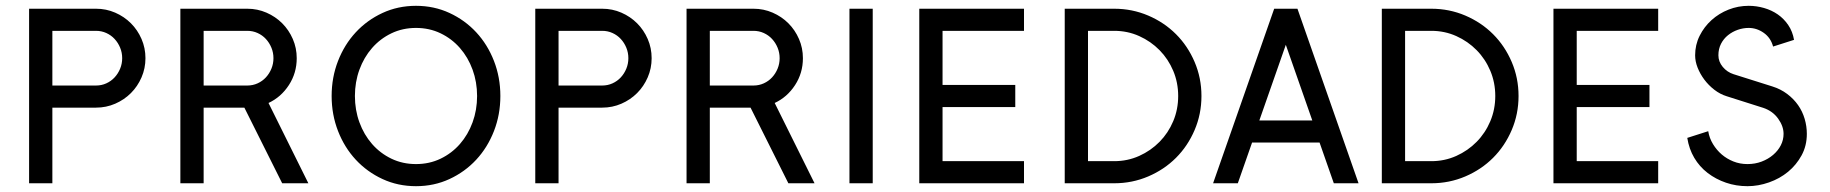

<svg xmlns="http://www.w3.org/2000/svg" viewBox="-20 -630 6291 660"><path d="M480 -430Q480 -395 466.5 -364Q453 -333 430 -310Q407 -287 376 -273.5Q345 -260 310 -260H160V0H80V-600H310Q345 -600 376 -586.5Q407 -573 430 -550Q453 -527 466.5 -496Q480 -465 480 -430ZM400 -430Q400 -449 393 -466Q386 -483 374 -496Q362 -509 345.5 -516.5Q329 -524 310 -524H160V-336H310Q329 -336 345.5 -343.5Q362 -351 374 -364Q386 -377 393 -394Q400 -411 400 -430Z M1040 0H950L820 -260H680V0H600V-600H830Q865 -600 896 -586.5Q927 -573 950 -550Q973 -527 986.5 -496Q1000 -465 1000 -430Q1000 -379 973 -337.5Q946 -296 903 -276ZM920 -430Q920 -449 913 -466Q906 -483 894 -496Q882 -509 865.5 -516.5Q849 -524 830 -524H680V-336H830Q849 -336 865.5 -343.5Q882 -351 894 -364Q906 -377 913 -394Q920 -411 920 -430Z M1700 -300Q1700 -236 1678 -179.5Q1656 -123 1617 -81Q1578 -39 1525 -14.5Q1472 10 1410 10Q1348 10 1295 -14.5Q1242 -39 1203 -81Q1164 -123 1142 -179.5Q1120 -236 1120 -300Q1120 -364 1142 -420.5Q1164 -477 1203 -519Q1242 -561 1295 -585.5Q1348 -610 1410 -610Q1472 -610 1525 -585.5Q1578 -561 1617 -519Q1656 -477 1678 -420.5Q1700 -364 1700 -300ZM1620 -300Q1620 -348 1604.5 -390.5Q1589 -433 1561 -465Q1533 -497 1494.5 -515.5Q1456 -534 1410 -534Q1364 -534 1325.5 -515.5Q1287 -497 1259 -465Q1231 -433 1215.5 -390.5Q1200 -348 1200 -300Q1200 -252 1215.5 -209.5Q1231 -167 1259 -135Q1287 -103 1325.5 -84.5Q1364 -66 1410 -66Q1456 -66 1494.5 -84.5Q1533 -103 1561 -135Q1589 -167 1604.5 -209.5Q1620 -252 1620 -300Z M2220 -430Q2220 -395 2206.5 -364Q2193 -333 2170 -310Q2147 -287 2116 -273.5Q2085 -260 2050 -260H1900V0H1820V-600H2050Q2085 -600 2116 -586.5Q2147 -573 2170 -550Q2193 -527 2206.5 -496Q2220 -465 2220 -430ZM2140 -430Q2140 -449 2133 -466Q2126 -483 2114 -496Q2102 -509 2085.5 -516.5Q2069 -524 2050 -524H1900V-336H2050Q2069 -336 2085.5 -343.5Q2102 -351 2114 -364Q2126 -377 2133 -394Q2140 -411 2140 -430Z M2780 0H2690L2560 -260H2420V0H2340V-600H2570Q2605 -600 2636 -586.5Q2667 -573 2690 -550Q2713 -527 2726.5 -496Q2740 -465 2740 -430Q2740 -379 2713 -337.5Q2686 -296 2643 -276ZM2660 -430Q2660 -449 2653 -466Q2646 -483 2634 -496Q2622 -509 2605.5 -516.5Q2589 -524 2570 -524H2420V-336H2570Q2589 -336 2605.5 -343.5Q2622 -351 2634 -364Q2646 -377 2653 -394Q2660 -411 2660 -430Z M2980 0H2900V-600H2980Z M3500 0H3140V-600H3500V-524H3220V-338H3470V-262H3220V-76H3500Z M4110 -300Q4110 -238 4086.5 -183Q4063 -128 4022.5 -87.5Q3982 -47 3927 -23.5Q3872 0 3810 0H3640V-600H3810Q3872 -600 3927 -576.5Q3982 -553 4022.5 -512.5Q4063 -472 4086.5 -417Q4110 -362 4110 -300ZM4030 -300Q4030 -346 4013 -386.5Q3996 -427 3966 -457.5Q3936 -488 3896 -506Q3856 -524 3810 -524H3720V-76H3810Q3856 -76 3896 -94Q3936 -112 3966 -142.5Q3996 -173 4013 -213.5Q4030 -254 4030 -300Z M4650 0H4565L4516 -140H4284L4235 0H4150L4360 -600H4440ZM4491 -216 4400 -476 4309 -216Z M5200 -300Q5200 -238 5176.5 -183Q5153 -128 5112.5 -87.5Q5072 -47 5017 -23.5Q4962 0 4900 0H4730V-600H4900Q4962 -600 5017 -576.5Q5072 -553 5112.5 -512.5Q5153 -472 5176.5 -417Q5200 -362 5200 -300ZM5120 -300Q5120 -346 5103 -386.5Q5086 -427 5056 -457.5Q5026 -488 4986 -506Q4946 -524 4900 -524H4810V-76H4900Q4946 -76 4986 -94Q5026 -112 5056 -142.5Q5086 -173 5103 -213.5Q5120 -254 5120 -300Z M5680 0H5320V-600H5680V-524H5400V-338H5650V-262H5400V-76H5680Z M6191 -170Q6191 -129 6173 -96Q6155 -63 6126.5 -39.5Q6098 -16 6061 -3Q6024 10 5987 10Q5948 10 5913 -2Q5878 -14 5850 -35.5Q5822 -57 5804 -87.5Q5786 -118 5780 -156L5852 -179Q5856 -155 5868.5 -134.5Q5881 -114 5898.5 -99Q5916 -84 5938.5 -75Q5961 -66 5987 -66Q6013 -66 6035.5 -74.5Q6058 -83 6075 -97.5Q6092 -112 6101.5 -130.5Q6111 -149 6111 -170Q6111 -196 6092.5 -222Q6074 -248 6042 -259L5916 -299Q5893 -306 5873 -321.5Q5853 -337 5838.5 -356.5Q5824 -376 5815.5 -397.5Q5807 -419 5807 -440Q5807 -476 5822.5 -507Q5838 -538 5863.5 -561Q5889 -584 5922 -597Q5955 -610 5991 -610Q6018 -610 6044 -602.5Q6070 -595 6091 -580.5Q6112 -566 6127 -544Q6142 -522 6147 -493L6075 -470Q6067 -500 6043 -517Q6019 -534 5991 -534Q5972 -534 5953.5 -527.5Q5935 -521 5920 -509Q5905 -497 5896 -479.5Q5887 -462 5887 -440Q5887 -418 5902 -400Q5917 -382 5939 -375L6072 -333Q6101 -324 6123.5 -307Q6146 -290 6161 -268.5Q6176 -247 6183.5 -221.5Q6191 -196 6191 -170Z"/></svg>

Font: Gauge
Style: Regular
Weight: 400
Designer: Daniel Pimley
Foundry: Daniel Pimley
Version: Version 2.0